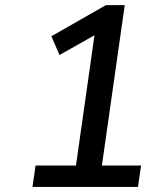

<svg xmlns="http://www.w3.org/2000/svg" viewBox="-20 -739 653 759"><path d="M525.4 0 537.6 -84.5H382.8L473.1 -718.8H398.9L183.1 -595.7L215.3 -521.5L353.5 -599.6L280.3 -84.5H120.6L108.4 0Z"/></svg>

Font: Winston
Style: Italic
Weight: 400
Italic angle: -8.13011°
Designer: Vernon Adams, Kim Jin-seong, David Berlow, Cristiano Sobral
Foundry: The Winston Project Authors
Version: Version 3.004